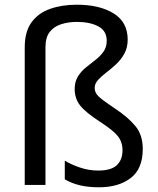

<svg xmlns="http://www.w3.org/2000/svg" viewBox="-20 -785 671 815"><path d="M522 -617Q522 -583 508 -557.5Q494 -532 473 -512.5Q452 -493 431 -477Q410 -461 396 -445.5Q382 -430 382 -412Q382 -399 388.5 -388Q395 -377 414 -362.5Q433 -348 470 -323Q524 -287 555 -249.5Q586 -212 586 -153Q586 -68 534.5 -29Q483 10 400 10Q353 10 317 1Q281 -8 255 -24V-103Q281 -87 319 -74Q357 -61 397 -61Q452 -61 476 -84Q500 -107 500 -147Q500 -183 479.5 -208Q459 -233 406 -267Q343 -308 320 -337.5Q297 -367 297 -407Q297 -438 310.5 -460Q324 -482 344.5 -498.5Q365 -515 385.5 -531Q406 -547 419.5 -566Q433 -585 433 -612Q433 -654 397.5 -673Q362 -692 306 -692Q271 -692 240.5 -682.5Q210 -673 191.5 -650Q173 -627 173 -584V0H85V-584Q85 -651 114 -690.5Q143 -730 193 -747.5Q243 -765 306 -765Q403 -765 462.5 -728Q522 -691 522 -617Z"/></svg>

Font: Noto Sans Tai Le
Style: Regular
Weight: 400
Designer: Monotype Design Team
Foundry: Monotype Imaging Inc.
Version: Version 2.002; ttfautohint (v1.8.4.7-5d5b)